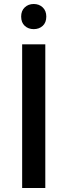

<svg xmlns="http://www.w3.org/2000/svg" viewBox="-20 -942 338 962"><path d="M91 -720H207V0H91ZM149 -796Q122 -796 104 -812.5Q86 -829 86 -859Q86 -888 104 -905Q122 -922 149 -922Q176 -922 194 -905Q212 -888 212 -859Q212 -829 194 -812.5Q176 -796 149 -796Z"/></svg>

Font: Kufam Medium
Style: Regular
Weight: 500
Designer: Wael Morcos, Artur Schmal
Foundry: Original Type
Version: Version 1.300; ttfautohint (v1.8.3)